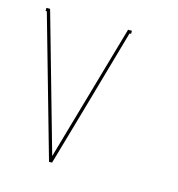

<svg xmlns="http://www.w3.org/2000/svg" viewBox="-77 -906 545 589"><g transform="rotate(15 196.0 -612.0)"><path d="M258.8 -838.9Q258.8 -837.9 258.8 -836.9Q217.8 -692.4 134.8 -404.3Q93.8 -548.8 11.7 -838.9Q11.7 -838.9 11.7 -838.9Q11.7 -838.9 11.7 -838.9Q7.8 -838.9 0 -838.9Q0 -836.9 0 -834Q0 -832 0 -829.1Q1 -829.1 3.9 -829.1Q45.9 -680.7 129.9 -384.8Q129.9 -384.8 129.9 -384.8Q129.9 -384.8 129.9 -384.8Q129.9 -384.8 129.9 -384.8Q129.9 -384.8 130.9 -384.8Q133.8 -384.8 139.6 -384.8Q139.6 -384.8 139.6 -384.8Q182.6 -533.2 266.6 -829.1Q268.6 -829.1 271.5 -829.1Q271.5 -832 271.5 -838.9Q266.6 -838.9 258.8 -838.9Z"/></g></svg>

Font: Reach
Style: Line
Weight: 400
Designer: Billy Harris
Version: Reach Line